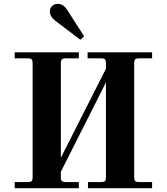

<svg xmlns="http://www.w3.org/2000/svg" viewBox="-20 -986 874 1006"><path d="M57.1 0V-32.2H127Q140.6 -32.2 145.8 -37.4Q150.9 -42.5 150.9 -56.2V-655.8Q150.9 -669.4 145.8 -674.8Q140.6 -680.2 127 -680.2H57.1V-711.9H393.1V-680.2H323.2Q309.6 -680.2 304.2 -674.8Q298.8 -669.4 298.8 -655.8V-159.2L535.2 -626V-655.8Q535.2 -669.4 530 -674.8Q524.9 -680.2 511.2 -680.2H439V-711.9H776.9V-680.2H707Q693.4 -680.2 688.2 -674.8Q683.1 -669.4 683.1 -655.8V-56.2Q683.1 -42.5 688.2 -37.4Q693.4 -32.2 707 -32.2H776.9V0H440.9V-32.2H511.2Q524.9 -32.2 530 -37.4Q535.2 -42.5 535.2 -56.2V-554.2L298.8 -85.9V-56.2Q298.8 -42.5 304.2 -37.4Q309.6 -32.2 323.2 -32.2H393.1V0ZM241.2 -925.8Q241.2 -943.4 253.2 -954.6Q265.1 -965.8 283.2 -965.8Q311.5 -965.8 332 -934.1L420.9 -795.9L400.9 -777.8L269 -877.9Q241.2 -899.4 241.2 -925.8Z"/></svg>

Font: Flanker Steampunk
Style: Bold
Weight: 700
Designer: Alexey Kryukov, Leonardo Di Lena
Foundry: Alexey Kryukov, Leonardo Di Lena
Version: 1.210